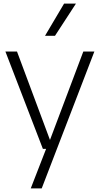

<svg xmlns="http://www.w3.org/2000/svg" viewBox="-20 -828 555 1068"><path d="M443.5 -541.5H505L212 220H151L236.5 0H218.5L10 -541.5H74.5L258 -49.5ZM230.5 -629 336.5 -808H402.5L286 -629Z"/></svg>

Font: Encode Sans Light
Style: Regular
Weight: 300
Designer: Multiple Designers
Foundry: Impallari Type
Version: Version 2.000